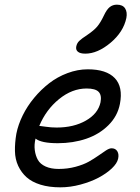

<svg xmlns="http://www.w3.org/2000/svg" viewBox="-20 -801 604 831"><path d="M349.1 -568.8Q327.1 -568.8 317.1 -577.1Q307.1 -585.4 310.1 -600.1Q313 -614.3 322.8 -623.8Q332.5 -633.3 357.9 -649.9Q386.7 -669.4 400.9 -686.3Q415 -703.1 429.2 -732.9Q441.9 -760.3 455.1 -770.5Q468.3 -780.8 485.8 -780.8Q511.2 -780.8 521.5 -764.6Q531.7 -748.5 526.9 -723.1Q514.2 -662.6 458.3 -615.7Q402.3 -568.8 349.1 -568.8ZM241.2 9.8Q192.4 9.8 155.3 -1.7Q118.2 -13.2 95.2 -33.7Q72.3 -54.2 58.8 -83Q45.4 -111.8 44.7 -147Q43.9 -182.1 50.8 -222.2Q58.6 -261.7 78.4 -301.8Q98.1 -341.8 127.7 -377.4Q157.2 -413.1 192.9 -440.7Q228.5 -468.3 272.2 -484.6Q315.9 -501 359.9 -501Q440.4 -501 476.8 -462.9Q513.2 -424.8 499 -351.1Q488.8 -298.3 449.2 -259Q409.7 -219.7 353 -200.4Q296.4 -181.2 230 -181.2Q158.7 -181.2 133.8 -201.2Q127.4 -174.8 130.6 -150.9Q133.8 -127 144 -108.9Q154.3 -90.8 177.5 -80.3Q200.7 -69.8 233.9 -69.8Q272.5 -69.8 306.9 -79.1Q341.3 -88.4 364.3 -101.3Q387.2 -114.3 405.8 -127.4Q424.3 -140.6 438.7 -149.9Q453.1 -159.2 462.9 -159.2Q480 -159.2 487.8 -146.2Q495.6 -133.3 491.2 -113.8Q486.8 -93.8 463.9 -72Q440.9 -50.3 407 -32.2Q373 -14.2 328.6 -2.2Q284.2 9.8 241.2 9.8ZM151.9 -255.9Q156.2 -255.9 178.7 -252.4Q201.2 -249 225.1 -249Q299.3 -249 351.8 -279.1Q404.3 -309.1 415 -357.9Q420.9 -388.7 407 -403.3Q393.1 -418 355 -418Q292 -418 235.6 -372.1Q179.2 -326.2 149.9 -255.9Z"/></svg>

Font: Shantell Sans Normal
Style: Italic
Weight: 400
Italic angle: -11.31°
Designer: Stephen Nixon, Anya Danilova, Shantell Martin
Foundry: Arrow Type
Version: Version 1.006;[559af2be0]